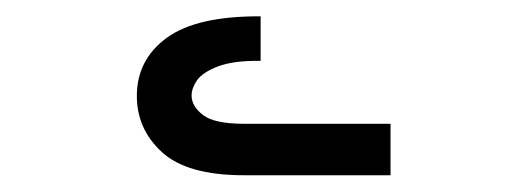

<svg xmlns="http://www.w3.org/2000/svg" viewBox="-20 -814 640 235"><path d="M214.5 -697Q214.5 -684 228.5 -673.2Q242.5 -662.5 278.5 -662.5H458V-599.5H278.5Q209 -599.5 178.2 -627.8Q147.5 -656 147.5 -696.5Q147.5 -741 184.2 -767.8Q221 -794.5 299 -794V-739.5Q266 -740 247 -732.8Q228 -725.5 221.2 -715.8Q214.5 -706 214.5 -697Z"/></svg>

Font: JuliaMono
Style: Italic
Weight: 400
Italic angle: -9°
Monospace: yes
Designer: cormullion
Foundry: corm
Version: Version 0.057; ttfautohint (v1.8.4)